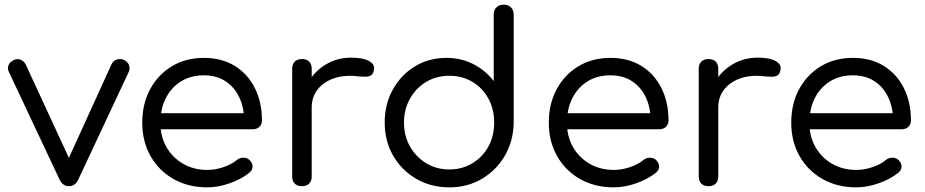

<svg xmlns="http://www.w3.org/2000/svg" viewBox="-20 -801 3979 826"><path d="M276 0Q250 0 236 -29L18 -492Q11 -506 16.5 -520Q22 -534 38 -542Q53 -550 67.5 -544.5Q82 -539 90 -525L298 -75H255L460 -525Q467 -540 483 -545Q499 -550 514 -543Q530 -535 535 -520.5Q540 -506 534 -492L317 -29Q304 0 276 0Z M872 5Q790 5 727 -30.5Q664 -66 628 -129Q592 -192 592 -273Q592 -355 626 -417.5Q660 -480 719.5 -516Q779 -552 857 -552Q934 -552 990 -517.5Q1046 -483 1076.5 -422Q1107 -361 1107 -283Q1107 -266 1096 -255.5Q1085 -245 1068 -245H650V-314H1072L1030 -284Q1030 -339 1009 -383Q988 -427 949.5 -452Q911 -477 857 -477Q800 -477 758 -450.5Q716 -424 693 -378Q670 -332 670 -273Q670 -214 696 -168.5Q722 -123 767.5 -96.5Q813 -70 872 -70Q906 -70 941.5 -82Q977 -94 998 -112Q1010 -122 1025.5 -122.5Q1041 -123 1052 -114Q1066 -101 1066.5 -85.5Q1067 -70 1054 -59Q1020 -31 969.5 -13Q919 5 872 5Z M1275 -339Q1277 -400 1306.5 -448.5Q1336 -497 1384 -525Q1432 -553 1491 -553Q1542 -553 1568.5 -538Q1595 -523 1588 -497Q1585 -482 1575.5 -476.5Q1566 -471 1553.5 -471Q1541 -471 1525 -472Q1467 -480 1421 -465.5Q1375 -451 1348 -418Q1321 -385 1321 -339ZM1279 0Q1259 0 1248 -11Q1237 -22 1237 -42V-505Q1237 -525 1248 -536Q1259 -547 1279 -547Q1299 -547 1310 -536Q1321 -525 1321 -505V-42Q1321 -22 1310 -11Q1299 0 1279 0Z M1913 5Q1834 5 1771 -31.5Q1708 -68 1671.5 -131Q1635 -194 1635 -274Q1635 -353 1670 -416Q1705 -479 1765 -515.5Q1825 -552 1901 -552Q1965 -552 2017.5 -524.5Q2070 -497 2104 -452V-738Q2104 -758 2116 -769.5Q2128 -781 2147 -781Q2166 -781 2178 -769.5Q2190 -758 2190 -738V-271Q2188 -193 2151.5 -130.5Q2115 -68 2053 -31.5Q1991 5 1913 5ZM1913 -72Q1968 -72 2012 -98.5Q2056 -125 2081 -170.5Q2106 -216 2106 -274Q2106 -331 2081 -377Q2056 -423 2012 -449Q1968 -475 1913 -475Q1858 -475 1814 -449Q1770 -423 1744 -377Q1718 -331 1718 -274Q1718 -216 1744 -170.5Q1770 -125 1814 -98.5Q1858 -72 1913 -72Z M2621 5Q2539 5 2476 -30.5Q2413 -66 2377 -129Q2341 -192 2341 -273Q2341 -355 2375 -417.5Q2409 -480 2468.5 -516Q2528 -552 2606 -552Q2683 -552 2739 -517.5Q2795 -483 2825.5 -422Q2856 -361 2856 -283Q2856 -266 2845 -255.5Q2834 -245 2817 -245H2399V-314H2821L2779 -284Q2779 -339 2758 -383Q2737 -427 2698.5 -452Q2660 -477 2606 -477Q2549 -477 2507 -450.5Q2465 -424 2442 -378Q2419 -332 2419 -273Q2419 -214 2445 -168.5Q2471 -123 2516.5 -96.5Q2562 -70 2621 -70Q2655 -70 2690.5 -82Q2726 -94 2747 -112Q2759 -122 2774.5 -122.5Q2790 -123 2801 -114Q2815 -101 2815.5 -85.5Q2816 -70 2803 -59Q2769 -31 2718.5 -13Q2668 5 2621 5Z M3024 -339Q3026 -400 3055.5 -448.5Q3085 -497 3133 -525Q3181 -553 3240 -553Q3291 -553 3317.5 -538Q3344 -523 3337 -497Q3334 -482 3324.5 -476.5Q3315 -471 3302.5 -471Q3290 -471 3274 -472Q3216 -480 3170 -465.5Q3124 -451 3097 -418Q3070 -385 3070 -339ZM3028 0Q3008 0 2997 -11Q2986 -22 2986 -42V-505Q2986 -525 2997 -536Q3008 -547 3028 -547Q3048 -547 3059 -536Q3070 -525 3070 -505V-42Q3070 -22 3059 -11Q3048 0 3028 0Z M3664 5Q3582 5 3519 -30.5Q3456 -66 3420 -129Q3384 -192 3384 -273Q3384 -355 3418 -417.5Q3452 -480 3511.5 -516Q3571 -552 3649 -552Q3726 -552 3782 -517.5Q3838 -483 3868.5 -422Q3899 -361 3899 -283Q3899 -266 3888 -255.5Q3877 -245 3860 -245H3442V-314H3864L3822 -284Q3822 -339 3801 -383Q3780 -427 3741.5 -452Q3703 -477 3649 -477Q3592 -477 3550 -450.5Q3508 -424 3485 -378Q3462 -332 3462 -273Q3462 -214 3488 -168.5Q3514 -123 3559.5 -96.5Q3605 -70 3664 -70Q3698 -70 3733.5 -82Q3769 -94 3790 -112Q3802 -122 3817.5 -122.5Q3833 -123 3844 -114Q3858 -101 3858.5 -85.5Q3859 -70 3846 -59Q3812 -31 3761.5 -13Q3711 5 3664 5Z"/></svg>

Font: Comfortaa Medium
Style: Regular
Weight: 500
Designer: Johan Aakerlund
Foundry: Johan Aakerlund
Version: Version 3.104; ttfautohint (v1.8.1.43-b0c9)